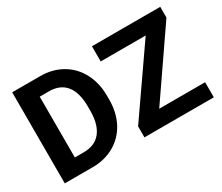

<svg xmlns="http://www.w3.org/2000/svg" viewBox="-121 -1005 1498 1298"><g transform="rotate(-30 628.0 -355.5)"><path d="M63.5 0ZM63.5 0V-710.9H282.2Q376 -710.9 450 -668.7Q523.9 -626.5 565.4 -548.6Q606.9 -470.7 606.9 -371.6V-338.9Q606.9 -239.7 566.2 -162.6Q525.4 -85.4 451.2 -43Q377 -0.5 283.7 0ZM210 -592.3V-117.7H280.8Q366.7 -117.7 412.1 -173.8Q457.5 -230 458.5 -334.5V-372.1Q458.5 -480.5 413.6 -536.4Q368.7 -592.3 282.2 -592.3ZM868.7 -117.7H1227.1V0H685.5V-85.9L1037.1 -592.3H686V-710.9H1219.2V-627Z"/></g></svg>

Font: Roboto
Style: Bold
Weight: 700
Designer: Google
Version: Version 2.134; 2016; ttfautohint (v1.6)